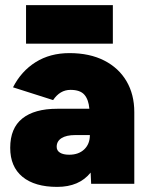

<svg xmlns="http://www.w3.org/2000/svg" viewBox="-20 -720 586 752"><path d="M335 -44Q290 12 204 12Q116 12 68 -27.5Q20 -67 20 -141Q20 -218 67.5 -256Q115 -294 204 -294H330Q327 -330 310.5 -349Q294 -368 256 -368Q215 -368 188 -328L31 -378Q63 -441 119.5 -476.5Q176 -512 252 -512Q331 -512 388 -483Q445 -454 475.5 -402Q506 -350 506 -281V0H337ZM251 -114Q288 -114 310 -135Q332 -156 332 -191H275Q240 -191 221 -179Q202 -167 202 -145Q202 -130 215 -122Q228 -114 251 -114ZM82 -700H422V-549H82Z"/></svg>

Font: Oak Sans Black
Style: Regular
Weight: 900
Designer: Erik Kennedy, Walven
Foundry: Erik Kennedy, Walven
Version: Version 1.000